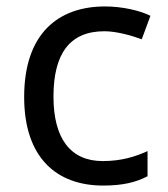

<svg xmlns="http://www.w3.org/2000/svg" viewBox="-20 -566 520 596"><path d="M300 10C361 10 402 0 438 -19V-97C401 -80 357 -66 299 -66C198 -66 146 -137 146 -266C146 -400 197 -469 304 -469C341 -469 388 -456 420 -444L447 -517C415 -533 360 -546 306 -546C162 -546 55 -463 55 -265C55 -75 157 10 300 10Z"/></svg>

Font: Noto Sans Sunuwar
Style: Regular
Weight: 400
Designer: Anshuman Pandey
Foundry: Jamra Patel LLC
Version: Version 1.000